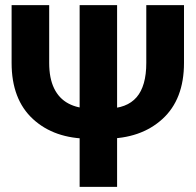

<svg xmlns="http://www.w3.org/2000/svg" viewBox="-20 -731 767 751"><path d="M552.2 -710.9H699.7V-484.9Q699.7 -342.3 615.2 -265.4Q530.8 -188.5 393.1 -188.5H329.6Q192.4 -188.5 108.9 -265.4Q25.4 -342.3 25.4 -484.9V-710.9H172.4V-484.9Q172.4 -424.8 191.7 -385.3Q210.9 -345.7 247.6 -326.2Q284.2 -306.6 335.4 -306.6H398.9Q476.1 -306.6 514.2 -350.6Q552.2 -394.5 552.2 -484.9ZM438 -710.9V0H291.5V-710.9Z"/></svg>

Font: RobotoDEMO
Style: Regular
Weight: 400
Designer: Christian Robertson
Foundry: Google
Version: Version 2.136